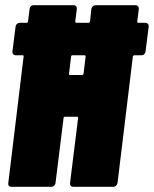

<svg xmlns="http://www.w3.org/2000/svg" viewBox="-20 -720 593 740"><path d="M540 -632H513C510 -632 509 -634 509 -637L515 -685C516 -694 511 -700 502 -700H349C340 -700 334 -694 332 -685L327 -637C326 -634 324 -632 321 -632H275C272 -632 270 -634 270 -637L276 -685C277 -694 272 -700 263 -700H110C101 -700 95 -694 94 -685L88 -637C88 -634 85 -632 82 -632H56C48 -632 41 -626 40 -617L28 -522C27 -513 32 -507 41 -507H67C70 -507 72 -505 71 -502L12 -15C10 -6 16 0 24 0H178C186 0 193 -6 194 -15L225 -265C225 -268 227 -270 230 -270H277C280 -270 281 -268 281 -265L250 -15C249 -6 254 0 263 0H416C425 0 431 -6 433 -15L492 -502C493 -505 495 -507 498 -507H525C534 -507 540 -513 541 -522L553 -617C554 -626 549 -632 540 -632ZM296 -431H250C247 -431 245 -433 246 -436L254 -502C254 -505 256 -507 259 -507H306C309 -507 310 -505 310 -502L302 -436C301 -433 299 -431 296 -431Z"/></svg>

Font: Barlow Condensed Black
Style: Italic
Weight: 900
Width: 3
Italic angle: -7°
Designer: Jeremy Tribby
Foundry: Tribby Type
Version: Version 1.422;hotconv 1.0.109;makeotfexe 2.5.65596